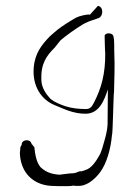

<svg xmlns="http://www.w3.org/2000/svg" viewBox="-20 -485 471 655"><path d="M314 -465C314 -465 286 -434 287 -435C281 -436 274 -435 265 -433C242 -428 238 -424 218 -412C200 -401 179 -387 166 -375L150 -361C123 -333 99 -304 95 -254C90 -190 122 -145 165 -127C197 -114 229 -97 272 -97C319 -97 336 -144 348 -180C348 -179 347 -60 347 -60C346 -41 341 -21 336 -4C333 8 325 36 319 45C309 63 292 90 271 95C272 96 258 99 259 99C259 100 257 100 254 99C246 100 239 106 230 106C223 106 215 107 207 108L183 111C153 109 135 101 118 85C104 68 100 43 97 16C95 17 91 7 88 7C85 -13 52 -10 54 10C51 10 50 20 49 18C50 26 47 34 48 42C52 103 91 144 152 149L179 150C198 150 218 151 233 148C233 150 250 149 253 149C282 147 308 121 322 102C344 72 358 23 362 -25C365 -26 367 -169 369 -171C370 -219 372 -256 370 -301C369 -321 371 -346 367 -361C363 -376 336 -373 337 -362C337 -362 338 -305 339 -306C340 -232 325 -182 300 -134C293 -121 288 -113 273 -113C247 -113 223 -116 202 -123C185 -129 167 -136 153 -147C138 -163 122 -184 121 -212C119 -269 139 -295 167 -323C168 -325 185 -345 186 -347C204 -363 241 -389 263 -402C271 -407 292 -416 302 -418C302 -419 312 -421 312 -422C333 -425 335 -462 314 -465Z"/></svg>

Font: Photofail
Style: Regular
Weight: 400
Foundry: Cannot Into Space Fonts
Version: Version 0.97